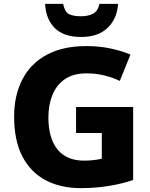

<svg xmlns="http://www.w3.org/2000/svg" viewBox="-20 -962 777 992"><path d="M373 -409H668V-32Q612 -13 543.5 -1.5Q475 10 397 10Q293 10 215.5 -31Q138 -72 95.5 -154Q53 -236 53 -359Q53 -470 96 -552.5Q139 -635 222.5 -679.5Q306 -724 427 -724Q492 -724 551 -711.5Q610 -699 654 -680L599 -544Q561 -562 518 -572.5Q475 -583 427 -583Q358 -583 314.5 -552.5Q271 -522 250.5 -470.5Q230 -419 230 -355Q230 -249 276.5 -190.5Q323 -132 415 -132Q438 -132 464.5 -135Q491 -138 506 -142V-275H373ZM590 -942Q585 -865 536 -818Q487 -771 400 -771Q309 -771 263 -817Q217 -863 213 -942H306Q315 -900 336.5 -889Q358 -878 400 -878Q434 -878 459.5 -890.5Q485 -903 494 -942Z"/></svg>

Font: Noto Sans Georgian ExtraBold
Style: Regular
Weight: 800
Designer: Monotype Design Team, Akaki Razmadze
Foundry: Google LLC
Version: Version 2.005; ttfautohint (v1.8.4.7-5d5b)